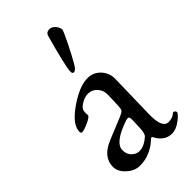

<svg xmlns="http://www.w3.org/2000/svg" viewBox="-215 -748 829 829"><g transform="rotate(-45 199.5 -333.0)"><path d="M342 -32Q367 -32 382 -46Q386 -50 392 -46.5Q398 -43 398 -37Q398 -28 370.5 -7Q343 14 318 14Q293 14 276.5 1Q260 -12 253 -25Q246 -38 244 -38Q240 -38 226 -25Q212 -12 184.5 1Q157 14 121 14Q90 14 62.5 -11Q35 -36 35 -65Q35 -125 108 -155L210 -197Q229 -205 233 -211Q237 -217 238 -237L240 -301Q241 -327 224 -346Q207 -365 181 -365Q164 -365 145 -354.5Q126 -344 120 -333Q116 -326 116 -314Q116 -312 116.5 -307Q117 -302 117 -300Q117 -291 88.5 -278Q60 -265 48 -265Q40 -265 40 -274Q40 -308 80 -343Q109 -369 151 -391.5Q193 -414 229 -414Q264 -414 288 -388Q312 -362 311 -325L306 -109Q306 -32 342 -32ZM115 -87Q115 -61 131 -46.5Q147 -32 164 -32Q193 -32 224 -59Q235 -68 236 -99L238 -148Q239 -169 229 -169Q222 -169 215 -166Q115 -132 115 -87ZM229 -495Q216 -473 205 -473Q196 -473 196 -486Q196 -514 237 -662Q242 -680 262 -680Q276 -680 288 -666Q300 -652 300 -639Q300 -632 273.5 -578.5Q247 -525 229 -495Z"/></g></svg>

Font: EB Garamond 08
Style: Regular
Weight: 400
Version: Version 0.016 ; ttfautohint (v1.5)